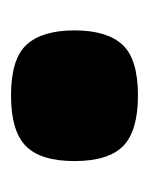

<svg xmlns="http://www.w3.org/2000/svg" viewBox="20 -548 276 357"><g transform="rotate(-90 158.5 -370.0)"><path d="M159 -252Q93 -252 65 -279.5Q37 -307 37 -370Q37 -433 65 -460.5Q93 -488 159 -488Q227 -488 253.5 -459Q280 -430 280 -370Q280 -310 253.5 -281Q227 -252 159 -252Z"/></g></svg>

Font: Encode Sans Wide
Style: Black
Weight: 900
Designer: Pablo Impallari, Andres Torresi
Foundry: Pablo Impallari, Andres Torresi
Version: Version 1.000; ttfautohint (v1.00) -l 8 -r 50 -G 200 -x 14 -